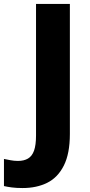

<svg xmlns="http://www.w3.org/2000/svg" viewBox="-96 -734 457 970"><path d="M18 216Q-13 216 -36 213Q-59 210 -76 206V69Q-60 72 -42.5 75.5Q-25 79 -5 79Q25 79 45.5 67Q66 55 76 27Q86 -1 86 -49V-714H257V-57Q257 42 226.5 102.5Q196 163 142.5 189.5Q89 216 18 216Z"/></svg>

Font: Noto Sans Armenian ExtraBold
Style: Regular
Weight: 800
Version: Version 2.007